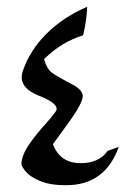

<svg xmlns="http://www.w3.org/2000/svg" viewBox="-20 -546 404 566"><path d="M175 0Q127 0 98 -12.5Q69 -25 57 -39Q45 -53 43 -62Q44 -88 65 -119Q86 -150 118 -185Q132 -200 144 -217Q147 -222 147 -225Q147 -244 92 -265Q44 -285 44 -318Q44 -327 47 -336Q68 -398 117.5 -447Q167 -496 237 -526Q236 -488 225 -442Q191 -431 164 -414.5Q137 -398 110 -372Q115 -351 127 -337Q134 -330 148.5 -321.5Q163 -313 178 -305L199 -294Q224 -279 224 -262Q224 -260 222 -252Q213 -226 179 -180Q164 -159 151 -141.5Q138 -124 136 -121Q157 -65 218 -65Q272 -65 297 -101L330 -113Q290 0 175 0Z"/></svg>

Font: Mirza Medium
Style: Regular
Weight: 500
Designer: Arabic design by Kourosh Beigpour, Latin design by Eduardo Tunni, engineering by Lasse Fister
Version: Version 1.0010g